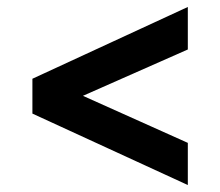

<svg xmlns="http://www.w3.org/2000/svg" viewBox="-20 -625 631 551"><path d="M73 -299V-399L519 -605V-483L218 -350L519 -215V-94Z"/></svg>

Font: BLUETTI 2.0 Medium
Style: Italic
Weight: 500
Designer: Stijn de Vries
Foundry: tokotype
Version: Version 2.005;October 31, 2023;FontCreator 14.0.0.2814 64-bi